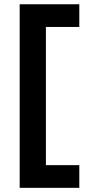

<svg xmlns="http://www.w3.org/2000/svg" viewBox="-20 -694 430 909"><path d="M73.2 195.3V-673.8H355.5V-566.4H197.3V87.9H355.5V195.3Z"/></svg>

Font: Sen
Style: Bold
Weight: 700
Designer: Kosal Sen, Philatype
Foundry: Philatype
Version: Version 2.000;gftools[0.9.31]